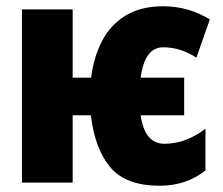

<svg xmlns="http://www.w3.org/2000/svg" viewBox="-20 -583 713 613"><path d="M490 10Q382 10 332.5 -48.5Q283 -107 270 -215H212V0H50V-553H212V-335H271Q279 -400 305.5 -451.5Q332 -503 380.5 -533Q429 -563 501 -563Q581 -563 650 -521L607 -399Q556 -432 501 -432Q442 -432 429 -335H568V-215H429Q442 -124 505 -124Q573 -124 636 -172V-39Q575 10 490 10Z"/></svg>

Font: Noto Sans ExtraCondensed Black
Style: Regular
Weight: 900
Width: 2
Designer: Monotype Design Team
Foundry: Monotype Imaging Inc.
Version: Version 2.013; ttfautohint (v1.8.4.7-5d5b)